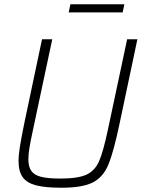

<svg xmlns="http://www.w3.org/2000/svg" viewBox="-20 -872 664 900"><path d="M67 -117Q67 -146 73.5 -186Q80 -226 94 -295L177 -688H225L135 -265Q123 -210 118 -179Q113 -148 113 -125Q113 -90 127 -70.5Q141 -51 173 -43Q205 -35 263 -35Q346 -35 385.5 -53.5Q425 -72 444.5 -116.5Q464 -161 486 -265L576 -688H624L541 -295Q513 -161 488.5 -101.5Q464 -42 415.5 -17Q367 8 268 8Q191 8 148 -3.5Q105 -15 86 -42Q67 -69 67 -117ZM302 -814 310 -852H563L555 -814Z"/></svg>

Font: Saira Semi Condensed ExtraLight
Style: Italic
Weight: 200
Width: 4
Italic angle: -12°
Designer: Hector Gatti with collaboration of the Omnibus-Type team
Foundry: Omnibus-Type
Version: Version 1.001; ttfautohint (v1.8)